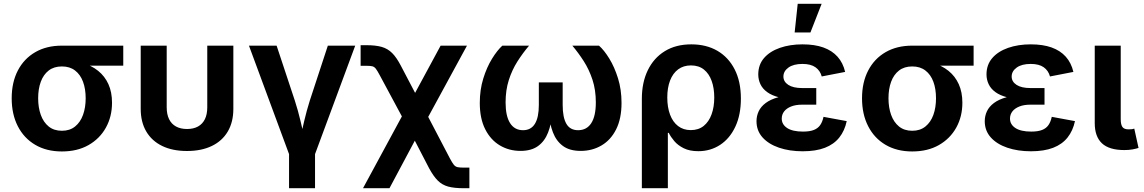

<svg xmlns="http://www.w3.org/2000/svg" viewBox="-20 -786 6017 1010"><path d="M305.7 10.7Q224.6 10.7 165.3 -24.2Q106 -59.1 73.7 -122.1Q41.5 -185.1 41.5 -269Q41.5 -352.5 73.7 -414.8Q106 -477.1 165.3 -511.5Q224.6 -545.9 305.7 -545.9H628.4V-440.4H390.1L305.7 -436.5Q263.7 -436.5 236.1 -415Q208.5 -393.6 194.6 -356Q180.7 -318.4 180.7 -269Q180.7 -220.2 194.6 -181.6Q208.5 -143.1 236.1 -120.6Q263.7 -98.1 305.7 -98.1Q347.2 -98.1 375 -120.6Q402.8 -143.1 416.7 -181.6Q430.7 -220.2 430.7 -269Q430.7 -318.4 416.7 -356Q402.8 -393.6 375 -415Q347.2 -436.5 305.7 -436.5V-469.7Q364.3 -469.7 412.8 -455.6Q461.4 -441.4 496.3 -413.3Q531.2 -385.3 550.3 -343.3Q569.3 -301.3 569.3 -245.6Q569.3 -172.9 537.1 -114.7Q504.9 -56.6 445.8 -22.9Q386.7 10.7 305.7 10.7Z M963.4 8.3Q887.7 8.3 833.3 -18.1Q778.8 -44.4 749.5 -94.2Q720.2 -144 720.2 -213.4V-545.9H856.9V-221.7Q856.9 -184.6 869.4 -159.2Q881.8 -133.8 905.8 -120.6Q929.7 -107.4 963.9 -107.4Q998 -107.4 1021.7 -120.6Q1045.4 -133.8 1057.9 -159.2Q1070.3 -184.6 1070.3 -221.7V-545.9H1207.5V-213.4Q1207.5 -144 1178.2 -94.2Q1148.9 -44.4 1094.2 -18.1Q1039.6 8.3 963.4 8.3Z M1502.4 29.8 1289.6 -545.9H1435.1L1531.2 -255.9Q1548.3 -203.1 1560.8 -149.7Q1573.2 -96.2 1586.4 -40H1555.2Q1567.9 -96.2 1580.3 -149.7Q1592.8 -203.1 1609.4 -255.9L1704.6 -545.9H1848.6L1635.3 29.8ZM1500.5 204.1V-3.9H1637.2V204.1Z M1889.6 204.1 2137.2 -253.4H2189.5L2347.2 48.3Q2358.9 70.3 2367.2 80.6Q2375.5 90.8 2387 93.3Q2398.4 95.7 2418.9 95.7H2449.2V204.1H2418.9Q2370.1 204.1 2338.1 195.6Q2306.2 187 2283.2 164.3Q2260.3 141.6 2237.3 99.1L2162.1 -45.9L2028.8 204.1ZM2131.8 -103.5 1978.5 -388.7Q1965.3 -413.6 1957.3 -424.1Q1949.2 -434.6 1938.7 -437.3Q1928.2 -439.9 1907.2 -439.9H1877V-548.3H1907.2Q1956.1 -548.3 1987.8 -539.3Q2019.5 -530.3 2043 -506.8Q2066.4 -483.4 2088.9 -439.9L2163.6 -297.4L2297.9 -545.9H2436.5L2195.8 -103.5Z M2718.3 7.8Q2658.2 7.8 2609.6 -21Q2561 -49.8 2532.5 -106Q2503.9 -162.1 2503.9 -244.6Q2503.9 -313.5 2522.2 -372.8Q2540.5 -432.1 2568.1 -476.8Q2595.7 -521.5 2622.6 -545.9H2763.2Q2729.5 -506.3 2701.4 -461.9Q2673.3 -417.5 2656.5 -364.7Q2639.6 -312 2639.6 -247.1Q2639.6 -175.3 2663.3 -138.2Q2687 -101.1 2731.4 -101.1Q2772.9 -101.1 2793.7 -134.5Q2814.5 -168 2814.5 -233.9V-352.5H2939.9V-233.9Q2939.9 -168 2959.5 -134.5Q2979 -101.1 3021 -101.1Q3066.4 -101.1 3090.3 -138.2Q3114.3 -175.3 3114.3 -247.1Q3114.3 -313 3096.7 -366.5Q3079.1 -419.9 3051 -463.9Q3022.9 -507.8 2990.7 -545.9H3130.9Q3157.7 -522.5 3185.1 -478Q3212.4 -433.6 3231 -374Q3249.5 -314.5 3249.5 -244.6Q3249.5 -162.1 3221.2 -105.7Q3192.9 -49.3 3144 -20.8Q3095.2 7.8 3034.7 7.8Q2976.6 7.8 2941.4 -18.1Q2906.2 -43.9 2888.7 -89.6Q2871.1 -135.3 2866.2 -195.3H2885.7Q2880.9 -134.3 2863 -88.6Q2845.2 -43 2810.1 -17.6Q2774.9 7.8 2718.3 7.8Z M3356.4 204.1V-266.1Q3356.4 -352.1 3387.7 -416.5Q3418.9 -481 3477.1 -516.8Q3535.2 -552.7 3616.7 -552.7Q3695.3 -552.7 3753.7 -518.8Q3812 -484.9 3844.7 -420.9Q3877.4 -356.9 3877.4 -267.6Q3877.4 -181.6 3848.1 -119.4Q3818.8 -57.1 3768.1 -23.9Q3717.3 9.3 3653.3 9.3Q3607.9 9.3 3576.9 -6.1Q3545.9 -21.5 3527.1 -43.7Q3508.3 -65.9 3498 -86.9H3493.2V204.1ZM3613.8 -101.6Q3654.3 -101.6 3681.6 -123.5Q3709 -145.5 3723.1 -184.3Q3737.3 -223.1 3737.3 -272.9Q3737.3 -322.3 3723.6 -360.4Q3710 -398.4 3682.9 -420.2Q3655.8 -441.9 3614.7 -441.9Q3575.2 -441.9 3547.4 -421.1Q3519.5 -400.4 3504.9 -362.5Q3490.2 -324.7 3490.2 -272.9Q3490.2 -222.2 3504.6 -183.3Q3519 -144.5 3546.9 -123Q3574.7 -101.6 3613.8 -101.6Z M4202.6 9.8Q4133.3 9.8 4078.1 -9Q4022.9 -27.8 3991.2 -63.2Q3959.5 -98.6 3959.5 -148.4Q3959.5 -175.8 3970.9 -200.4Q3982.4 -225.1 4007.8 -244.1Q4033.2 -263.2 4073.7 -274.4Q4114.3 -285.6 4171.9 -285.6H4273.9V-235.4H4199.7Q4165.5 -235.4 4141.6 -225.8Q4117.7 -216.3 4105 -200Q4092.3 -183.6 4092.3 -162.1Q4092.3 -131.3 4120.8 -112.5Q4149.4 -93.8 4204.1 -93.8Q4239.3 -93.8 4261 -102.3Q4282.7 -110.8 4294.7 -128.2Q4306.6 -145.5 4312 -171.4L4434.1 -148.9Q4423.3 -98.1 4395 -62.5Q4366.7 -26.9 4319.1 -8.5Q4271.5 9.8 4202.6 9.8ZM4171.9 -264.2Q4117.2 -264.2 4078.6 -273.9Q4040 -283.7 4015.6 -301.5Q3991.2 -319.3 3980 -343.3Q3968.8 -367.2 3968.8 -394.5Q3968.8 -445.3 3999 -480.5Q4029.3 -515.6 4082.3 -534.2Q4135.3 -552.7 4201.7 -552.7Q4265.1 -552.7 4311 -536.4Q4356.9 -520 4385.7 -487.8Q4414.6 -455.6 4425.8 -407.7L4302.7 -383.8Q4294.4 -414.6 4269.8 -432.1Q4245.1 -449.7 4201.2 -449.7Q4154.3 -449.7 4127.7 -430.7Q4101.1 -411.6 4101.1 -383.3Q4101.1 -356.4 4126.7 -339.6Q4152.3 -322.8 4199.7 -322.8H4273.9V-264.2ZM4160.2 -615.2 4176.3 -766.1H4302.2L4243.2 -615.2Z M4778.8 10.7Q4697.8 10.7 4638.4 -24.2Q4579.1 -59.1 4546.9 -122.1Q4514.6 -185.1 4514.6 -269Q4514.6 -352.5 4546.9 -414.8Q4579.1 -477.1 4638.4 -511.5Q4697.8 -545.9 4778.8 -545.9H5101.6V-440.4H4863.3L4778.8 -436.5Q4736.8 -436.5 4709.2 -415Q4681.6 -393.6 4667.7 -356Q4653.8 -318.4 4653.8 -269Q4653.8 -220.2 4667.7 -181.6Q4681.6 -143.1 4709.2 -120.6Q4736.8 -98.1 4778.8 -98.1Q4820.3 -98.1 4848.1 -120.6Q4876 -143.1 4889.9 -181.6Q4903.8 -220.2 4903.8 -269Q4903.8 -318.4 4889.9 -356Q4876 -393.6 4848.1 -415Q4820.3 -436.5 4778.8 -436.5V-469.7Q4837.4 -469.7 4886 -455.6Q4934.6 -441.4 4969.5 -413.3Q5004.4 -385.3 5023.4 -343.3Q5042.5 -301.3 5042.5 -245.6Q5042.5 -172.9 5010.3 -114.7Q4978 -56.6 4918.9 -22.9Q4859.9 10.7 4778.8 10.7Z M5403.3 9.8Q5334 9.8 5278.8 -9Q5223.6 -27.8 5191.9 -63.2Q5160.2 -98.6 5160.2 -148.4Q5160.2 -175.8 5171.6 -200.4Q5183.1 -225.1 5208.5 -244.1Q5233.9 -263.2 5274.4 -274.4Q5314.9 -285.6 5372.6 -285.6H5474.6V-235.4H5400.4Q5366.2 -235.4 5342.3 -225.8Q5318.4 -216.3 5305.7 -200Q5293 -183.6 5293 -162.1Q5293 -131.3 5321.5 -112.5Q5350.1 -93.8 5404.8 -93.8Q5439.9 -93.8 5461.7 -102.3Q5483.4 -110.8 5495.4 -128.2Q5507.3 -145.5 5512.7 -171.4L5634.8 -148.9Q5624 -98.1 5595.7 -62.5Q5567.4 -26.9 5519.8 -8.5Q5472.2 9.8 5403.3 9.8ZM5372.6 -264.2Q5317.9 -264.2 5279.3 -273.9Q5240.7 -283.7 5216.3 -301.5Q5191.9 -319.3 5180.7 -343.3Q5169.4 -367.2 5169.4 -394.5Q5169.4 -445.3 5199.7 -480.5Q5230 -515.6 5283 -534.2Q5335.9 -552.7 5402.3 -552.7Q5465.8 -552.7 5511.7 -536.4Q5557.6 -520 5586.4 -487.8Q5615.2 -455.6 5626.5 -407.7L5503.4 -383.8Q5495.1 -414.6 5470.5 -432.1Q5445.8 -449.7 5401.9 -449.7Q5355 -449.7 5328.4 -430.7Q5301.8 -411.6 5301.8 -383.3Q5301.8 -356.4 5327.4 -339.6Q5353 -322.8 5400.4 -322.8H5474.6V-264.2Z M5894.5 3.4Q5814.5 3.4 5776.6 -32.2Q5738.8 -67.9 5738.8 -138.2V-545.9H5875.5V-158.7Q5875.5 -130.4 5884.5 -117.9Q5893.6 -105.5 5916.5 -105.5Q5928.7 -105.5 5935.3 -106.4Q5941.9 -107.4 5946.8 -109.4L5969.2 -7.8Q5957.5 -3.9 5938 -0.2Q5918.5 3.4 5894.5 3.4Z"/></svg>

Font: Inter
Style: 650
Weight: 650
Designer: Rasmus Andersson
Foundry: rsms
Version: Version 4.001;git-66647c0bb